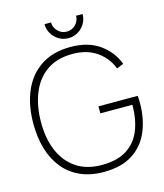

<svg xmlns="http://www.w3.org/2000/svg" viewBox="-131 -998 949 1111"><g transform="rotate(-15 343.5 -442.5)"><path d="M355.5 -786Q324 -786 298.2 -801.5Q272.5 -817 257 -842.8Q241.5 -868.5 241.5 -900H280.5Q280.5 -869.5 302.8 -847.2Q325 -825 355.5 -825Q387 -825 408.8 -847.2Q430.5 -869.5 430.5 -900H469.5Q469.5 -868.5 454.2 -842.8Q439 -817 413 -801.5Q387 -786 355.5 -786ZM353 15Q272.5 15 212 -12.5Q151.5 -40 111 -90Q70.5 -140 50.2 -208.8Q30 -277.5 30 -360Q30 -470 66 -554.2Q102 -638.5 173.8 -686.2Q245.5 -734 353 -734Q456 -734 524.5 -685.8Q593 -637.5 622 -561L581 -544Q555 -611.5 496.5 -651.8Q438 -692 353 -692Q260.5 -692 199.2 -649.8Q138 -607.5 107 -532.5Q76 -457.5 75 -360Q74 -262.5 105 -187.5Q136 -112.5 198.2 -69.8Q260.5 -27 353 -27Q445.5 -27 502.5 -63.8Q559.5 -100.5 585.8 -166Q612 -231.5 612 -318H420V-360H655Q656.5 -346 656.8 -335Q657 -324 657 -317Q657 -223 625.5 -147.8Q594 -72.5 526.8 -28.8Q459.5 15 353 15Z"/></g></svg>

Font: Manrope ExtraLight ExtraLight
Style: Regular
Weight: 250
Version: Version 4.501